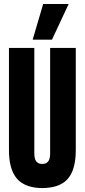

<svg xmlns="http://www.w3.org/2000/svg" viewBox="-20 -943 429 973"><path d="M25.4 -183.6V-700H153.9V-166.1Q153.9 -153.7 155.8 -144.3Q157.6 -134.9 161.4 -128.8Q165.1 -122.7 170.1 -119.1Q175.1 -115.4 181.1 -113.8Q187.1 -112.2 193.8 -112.2Q201.2 -112.2 207.2 -113.8Q213.2 -115.4 218.1 -119.1Q222.9 -122.7 226.7 -128.8Q230.4 -134.9 232.2 -144.3Q234.1 -153.7 234.1 -166.1V-700H364V-183.6Q364 -139.9 356.6 -107.4Q349.2 -74.9 335.1 -52.5Q320.9 -30 300.3 -16.5Q279.6 -2.9 252.8 3.5Q225.9 10 193.8 10Q163.1 10 137 3.5Q110.8 -2.9 90 -16.5Q69.2 -30 54.8 -52.5Q40.5 -74.9 32.9 -107.4Q25.4 -139.9 25.4 -183.6ZM145.6 -742 198.8 -922.8H328L243.4 -742Z"/></svg>

Font: Georama ExtraCondensed Thin
Style: Regular
Weight: 100
Width: 2
Designer: Jean-Baptiste Levee
Foundry: Production Type
Version: Version 1.001